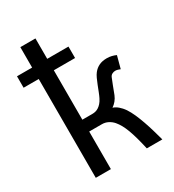

<svg xmlns="http://www.w3.org/2000/svg" viewBox="-197 -887 900 994"><g transform="rotate(-30 252.5 -390.5)"><path d="M-9.8 -659.2H80.6V-781.2H170.9V-659.2H297.9V-590.8H170.9V-295.4H231.9Q240.2 -295.4 249.5 -297.6Q258.8 -299.8 268.1 -305.7Q277.3 -311.5 286.1 -321.3Q294.9 -331.1 302.7 -346.7Q309.1 -359.4 315.9 -377L329.6 -412.1Q336.4 -429.7 343.8 -445.6Q351.1 -461.4 358.9 -471.2Q373 -489.3 392.6 -498.5Q412.1 -507.8 439.5 -507.8Q453.6 -507.8 467.8 -504.4Q481.9 -501 493.2 -495.6L473.6 -422.4Q467.8 -424.8 460.2 -427.2Q452.6 -429.7 444.3 -429.7Q435.1 -429.7 426 -425Q417 -420.4 412.6 -410.2Q405.8 -394.5 397 -371.1Q388.2 -347.7 378.4 -322.3Q371.6 -305.7 361.1 -293Q350.6 -280.3 336.9 -271Q352.1 -266.6 367.4 -253.7Q382.8 -240.7 395.5 -222.2Q408.7 -202.1 420.2 -176.3Q431.6 -150.4 441.9 -121.3Q452.1 -92.3 461.2 -61.3Q470.2 -30.3 478.5 0H385.7Q377 -38.6 368.7 -68.6Q360.4 -98.6 351.6 -122.1Q342.8 -145.5 333.3 -162.6Q323.7 -179.7 312.5 -192.9Q300.3 -207 283.4 -215.8Q266.6 -224.6 246.6 -224.6H170.9V0H80.6V-590.8H-9.8Z"/></g></svg>

Font: Andika FrenchTight
Style: Regular
Weight: 400
Designer: Victor Gaultney, Annie Olsen, Julie Remington, Don Collingsworth, Eric Hays, Becca Hirsbrunner
Foundry: SIL International
Version: Version 5.000 ; Dig1 Dig4Opn Dig7 LnSpcTght